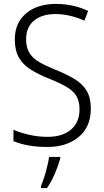

<svg xmlns="http://www.w3.org/2000/svg" viewBox="-20 -744 533 985"><path d="M446 -187Q446 -93 384 -41.5Q322 10 223 10Q169 10 125.5 2Q82 -6 49 -20V-78Q84 -63 129.5 -52.5Q175 -42 225 -42Q300 -42 344 -79Q388 -116 388 -184Q388 -225 371.5 -252Q355 -279 319.5 -299.5Q284 -320 228 -342Q176 -363 137 -387.5Q98 -412 77 -448.5Q56 -485 56 -542Q56 -600 83 -640.5Q110 -681 157 -702.5Q204 -724 265 -724Q312 -724 354.5 -714.5Q397 -705 432 -688L413 -638Q375 -655 337.5 -663.5Q300 -672 264 -672Q196 -672 155 -638.5Q114 -605 114 -543Q114 -499 131.5 -471.5Q149 -444 183 -424.5Q217 -405 265 -386Q322 -363 362.5 -338.5Q403 -314 424.5 -278.5Q446 -243 446 -187ZM289 69Q280 103 262 145.5Q244 188 221 221H190V211Q197 195 206 167.5Q215 140 222 111Q229 82 232 61H289Z"/></svg>

Font: Noto Sans Gurmukhi SemiCondensed Light
Style: Regular
Weight: 300
Width: 4
Designer: Jelle Bosma - Monotype Design Team
Foundry: Monotype Imaging Inc.
Version: Version 2.004; ttfautohint (v1.8.4.7-5d5b)